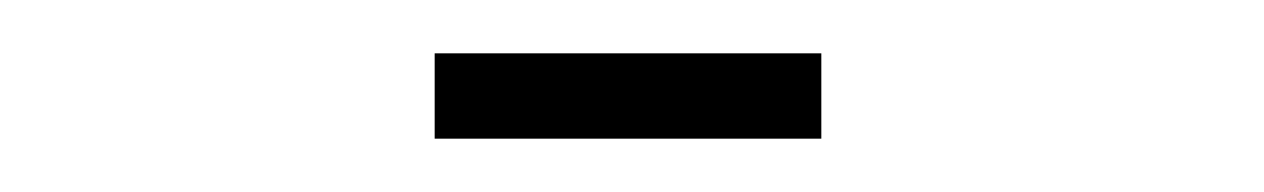

<svg xmlns="http://www.w3.org/2000/svg" viewBox="-20 -809 474 72"><path d="M143 -789H288V-757H143Z"/></svg>

Font: Phudu Light
Style: Regular
Weight: 300
Version: Version 1.005;gftools[0.9.23]